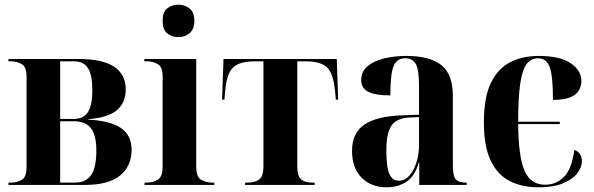

<svg xmlns="http://www.w3.org/2000/svg" viewBox="-20 -787 2527 817"><path d="M16 0V-10H27Q52 -10 72.5 -21.5Q93 -33 93 -76V-462Q93 -503 72 -514.5Q51 -526 27 -526H16V-536H313Q417 -536 466 -503Q515 -470 515 -407Q515 -349 476.5 -317.5Q438 -286 356 -280V-278Q450 -273 495 -242Q540 -211 540 -149Q540 -81 491.5 -40.5Q443 0 339 0ZM294 -281Q336 -281 354.5 -310.5Q373 -340 373 -403Q373 -467 354.5 -496.5Q336 -526 295 -526H236V-281ZM298 -10Q346 -10 368 -42.5Q390 -75 390 -146Q390 -211 367 -241Q344 -271 295 -271H236V-10Z M739 -629Q710 -629 691 -645.5Q672 -662 672 -698Q672 -735 691 -751Q710 -767 739 -767Q766 -767 786.5 -751Q807 -735 807 -698Q807 -662 786.5 -645.5Q766 -629 739 -629ZM595 0V-10H606Q631 -10 651.5 -22.5Q672 -35 672 -78V-462Q672 -503 651 -514.5Q630 -526 607 -526H594V-536H815V-78Q815 -34 836 -22Q857 -10 881 -10H892V0Z M1023 0V-10H1034Q1065 -10 1083 -23.5Q1101 -37 1101 -78V-526H1065Q1021 -526 994.5 -514.5Q968 -503 955 -475.5Q942 -448 938 -398L935 -363H925L931 -536H1413L1419 -363H1409L1406 -398Q1401 -448 1388.5 -475.5Q1376 -503 1350 -514.5Q1324 -526 1280 -526H1245V-78Q1245 -37 1261.5 -23.5Q1278 -10 1307 -10H1319V0Z M1626 10Q1559 10 1518.5 -31Q1478 -72 1478 -145Q1478 -221 1530 -256.5Q1582 -292 1686 -296L1763 -299V-421Q1763 -488 1750 -513.5Q1737 -539 1704 -539Q1668 -539 1654.5 -505Q1641 -471 1641 -381Q1579 -381 1548 -396Q1517 -411 1517 -447Q1517 -482 1543 -504.5Q1569 -527 1613 -538Q1657 -549 1710 -549Q1808 -549 1857.5 -510.5Q1907 -472 1907 -378V-82Q1907 -39 1919 -24.5Q1931 -10 1963 -10H1966V0H1764V-95H1762Q1745 -36 1708.5 -13Q1672 10 1626 10ZM1677 -18Q1703 -18 1722 -39.5Q1741 -61 1752 -95.5Q1763 -130 1763 -170V-289L1722 -287Q1667 -284 1645.5 -252Q1624 -220 1624 -149Q1624 -75 1637 -46.5Q1650 -18 1677 -18Z M2272 10Q2202 10 2150 -16Q2098 -42 2068.5 -102.5Q2039 -163 2039 -266Q2039 -374 2069.5 -435.5Q2100 -497 2152.5 -523Q2205 -549 2272 -549Q2363 -549 2408.5 -518Q2454 -487 2454 -442Q2454 -423 2444.5 -404.5Q2435 -386 2409 -374Q2383 -362 2333 -362Q2333 -462 2319.5 -500.5Q2306 -539 2269 -539Q2239 -539 2220.5 -514Q2202 -489 2193.5 -430Q2185 -371 2185 -269H2362V-259H2185Q2186 -118 2212.5 -59.5Q2239 -1 2299 -1Q2347 -1 2380 -34.5Q2413 -68 2424 -149Q2456 -138 2456 -100Q2456 -76 2437 -50.5Q2418 -25 2377 -7.5Q2336 10 2272 10Z"/></svg>

Font: Noto Serif Display SemiCondensed
Style: Bold
Weight: 700
Width: 4
Designer: Monotype Design Team
Foundry: Monotype Imaging Inc.
Version: Version 2.009